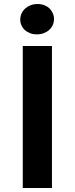

<svg xmlns="http://www.w3.org/2000/svg" viewBox="-20 -947 377 967"><path d="M241.7 0H94.7V-715.3H241.7ZM165.5 -773.9Q147 -773.9 131.6 -779.8Q116.2 -785.6 105.2 -795.7Q94.2 -805.7 88.1 -819.3Q82 -833 82 -848.6Q82 -864.7 88.6 -879.2Q95.2 -893.6 106.9 -904.1Q118.7 -914.6 134.5 -920.7Q150.4 -926.8 169.4 -926.8Q187.5 -926.8 202.9 -920.9Q218.3 -915 229 -904.8Q239.7 -894.5 245.8 -880.6Q252 -866.7 252 -851.1Q252 -834.5 245.4 -820.3Q238.8 -806.2 227.3 -795.9Q215.8 -785.6 200 -779.8Q184.1 -773.9 165.5 -773.9Z"/></svg>

Font: Proza Libre
Style: SemiBold
Weight: 600
Designer: Jasper de Waard
Foundry: Jasper de Waard
Version: Version 1.000; ttfautohint (v1.4.1.8-43bc) -l 8 -r 50 -G 200